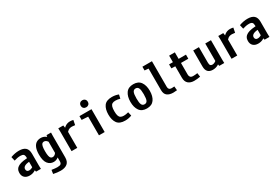

<svg xmlns="http://www.w3.org/2000/svg" viewBox="87 -1817 4639 3183"><g transform="rotate(-30 2406.0 -226.0)"><path d="M191.4 -357.4Q162.1 -357.4 132.3 -351.6Q102.5 -345.7 72.3 -335.9L54.7 -413.1Q136.7 -443.4 214.8 -443.4Q296.9 -443.4 337.9 -406.7Q378.9 -370.1 378.9 -292V-62.5L380.9 0H288.1L269.5 -83V-278.3Q269.5 -323.2 252.4 -340.3Q235.4 -357.4 191.4 -357.4ZM150.4 -125Q150.4 -101.6 163.1 -87.9Q175.8 -74.2 202.1 -74.2Q224.6 -74.2 250 -85.4Q275.4 -96.7 314.5 -124L318.4 -127L344.7 -73.2Q343.8 -72.3 341.8 -71.3Q293.9 -34.2 254.9 -15.1Q215.8 3.9 166 3.9Q107.4 3.9 72.3 -28.3Q37.1 -60.5 37.1 -120.1Q37.1 -198.2 106 -233.9Q174.8 -269.5 331.1 -269.5V-202.1Q232.4 -202.1 191.4 -182.1Q150.4 -162.1 150.4 -125Z M513.7 174.8 524.4 102.5Q594.7 113.3 631.8 113.3Q680.7 113.3 698.2 98.1Q715.8 83 715.8 47.9V-347.7H725.6L741.2 -437.5H827.1L825.2 -375V35.2Q825.2 117.2 779.3 154.3Q733.4 191.4 651.4 191.4Q622.1 191.4 584.5 187Q546.9 182.6 513.7 174.8ZM470.7 -218.8Q470.7 -299.8 491.2 -350.1Q511.7 -400.4 547.9 -422.9Q584 -445.3 631.8 -445.3Q682.6 -445.3 723.6 -416Q764.6 -386.7 795.9 -309.6L739.3 -285.2Q722.7 -324.2 699.2 -345.7Q675.8 -367.2 648.4 -367.2Q627 -367.2 613.3 -353.5Q599.6 -339.8 592.8 -307.1Q585.9 -274.4 585.9 -218.8Q585.9 -163.1 592.8 -130.4Q599.6 -97.7 613.3 -84Q627 -70.3 648.4 -70.3Q675.8 -70.3 699.2 -91.8Q722.7 -113.3 739.3 -152.3L785.2 -133.8Q753.9 -55.7 714.4 -23.9Q674.8 7.8 625 7.8Q556.6 7.8 513.7 -46.4Q470.7 -100.6 470.7 -218.8Z M967.8 -374 965.8 -437.5H1061.5L1077.1 -340.8V0H967.8ZM1190.4 -441.4Q1218.8 -441.4 1252 -433.6L1234.4 -343.8Q1199.2 -349.6 1175.8 -349.6Q1132.8 -349.6 1104 -330.1Q1075.2 -310.5 1052.7 -270.5L1008.8 -303.7Q1041 -368.2 1085.9 -404.8Q1130.9 -441.4 1190.4 -441.4Z M1492.2 -357.7 1371.1 -365.2V-437.5H1601.6V0H1492.2ZM1542.8 -642.6Q1571.3 -642.6 1590.8 -624.3Q1610.4 -606 1610.4 -575.2Q1610.4 -543.2 1591 -525.5Q1571.6 -507.8 1543.1 -507.8Q1514.6 -507.8 1495.1 -525.6Q1475.6 -543.4 1475.6 -575.5Q1475.6 -606.4 1495 -624.5Q1514.3 -642.6 1542.8 -642.6Z M2014.6 -362.3Q1975.6 -362.3 1953.6 -348.6Q1931.6 -335 1921.9 -304.2Q1912.1 -273.4 1912.1 -218.8Q1912.1 -164.1 1921.9 -133.3Q1931.6 -102.5 1953.6 -88.9Q1975.6 -75.2 2014.6 -75.2Q2052.7 -75.2 2102.5 -88.9L2119.1 -16.6Q2061.5 6.8 1993.2 6.8Q1886.7 6.8 1842.8 -53.7Q1798.8 -114.3 1798.8 -218.8Q1798.8 -323.2 1842.8 -383.8Q1886.7 -444.3 1993.2 -444.3Q2061.5 -444.3 2119.1 -420.9L2102.5 -348.6Q2061.5 -362.3 2014.6 -362.3Z M2220.7 -218.8Q2220.7 -323.2 2265.6 -386.7Q2310.5 -450.2 2406.2 -450.2Q2502 -450.2 2546.9 -386.7Q2591.8 -323.2 2591.8 -218.8Q2591.8 -114.3 2546.9 -50.8Q2502 12.7 2406.2 12.7Q2310.5 12.7 2265.6 -50.8Q2220.7 -114.3 2220.7 -218.8ZM2476.6 -218.7Q2476.6 -302.7 2460.3 -336.4Q2444.1 -370.1 2406.1 -370.1Q2368.2 -370.1 2352.1 -336.4Q2335.9 -302.7 2335.9 -218.7Q2335.9 -133.8 2352.2 -100.6Q2368.4 -67.4 2406.4 -67.4Q2444.3 -67.4 2460.4 -100.6Q2476.6 -133.8 2476.6 -218.7Z M2867.2 -625V-133.8Q2867.2 -105.5 2881.8 -89.8Q2896.5 -74.2 2928.7 -74.2Q2950.2 -74.2 2979.5 -77.1L2986.3 -1Q2952.1 3.9 2916 3.9Q2842.8 3.9 2800.3 -28.3Q2757.8 -60.5 2757.8 -135.7V-546.9L2684.6 -553.7V-625Z M3269.5 -562.5V-437.5H3410.2V-359.4H3269.5V-136.7Q3269.5 -106.4 3285.2 -88.4Q3300.8 -70.3 3339.8 -70.3Q3376 -70.3 3419.9 -77.1L3430.7 -3.9Q3369.1 7.8 3314.5 7.8Q3244.1 7.8 3202.1 -28.3Q3160.2 -64.5 3160.2 -138.7V-358.4L3086.9 -361.3V-437.5H3160.2V-562.5Z M3548.8 -131.8V-437.5H3658.2V-143.6Q3658.2 -105.5 3670.4 -89.8Q3682.6 -74.2 3708 -74.2Q3733.4 -74.2 3761.7 -90.3Q3790 -106.4 3815.4 -137.7L3858.4 -100.6Q3825.2 -51.8 3777.8 -23.9Q3730.5 3.9 3673.8 3.9Q3613.3 3.9 3581.1 -29.3Q3548.8 -62.5 3548.8 -131.8ZM3779.3 -89.8V-437.5H3888.7V-63.5L3890.6 0H3794.9Z M4030.3 -374 4028.3 -437.5H4124L4139.6 -340.8V0H4030.3ZM4252.9 -441.4Q4281.2 -441.4 4314.5 -433.6L4296.9 -343.8Q4261.7 -349.6 4238.3 -349.6Q4195.3 -349.6 4166.5 -330.1Q4137.7 -310.5 4115.2 -270.5L4071.3 -303.7Q4103.5 -368.2 4148.4 -404.8Q4193.4 -441.4 4252.9 -441.4Z M4566.4 -357.4Q4537.1 -357.4 4507.3 -351.6Q4477.5 -345.7 4447.3 -335.9L4429.7 -413.1Q4511.7 -443.4 4589.8 -443.4Q4671.9 -443.4 4712.9 -406.7Q4753.9 -370.1 4753.9 -292V-62.5L4755.9 0H4663.1L4644.5 -83V-278.3Q4644.5 -323.2 4627.4 -340.3Q4610.4 -357.4 4566.4 -357.4ZM4525.4 -125Q4525.4 -101.6 4538.1 -87.9Q4550.8 -74.2 4577.1 -74.2Q4599.6 -74.2 4625 -85.4Q4650.4 -96.7 4689.5 -124L4693.4 -127L4719.7 -73.2Q4718.8 -72.3 4716.8 -71.3Q4668.9 -34.2 4629.9 -15.1Q4590.8 3.9 4541 3.9Q4482.4 3.9 4447.3 -28.3Q4412.1 -60.5 4412.1 -120.1Q4412.1 -198.2 4481 -233.9Q4549.8 -269.5 4706.1 -269.5V-202.1Q4607.4 -202.1 4566.4 -182.1Q4525.4 -162.1 4525.4 -125Z"/></g></svg>

Font: Sudo Var
Style: Regular
Weight: 400
Monospace: yes
Designer: Jens Kutilek
Foundry: Jens Kutilek
Version: Version 0.065;FEAKit 1.0